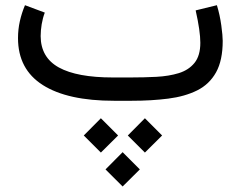

<svg xmlns="http://www.w3.org/2000/svg" viewBox="-20 -380 908 724"><path d="M461.9 130.9 526.4 65.9 591.3 130.9 526.4 195.3ZM295.9 130.9 360.4 65.9 425.3 130.9 360.4 195.3ZM377.9 258.8 442.4 193.8 507.3 258.8 442.4 323.2ZM476.1 0H410.2Q234.9 0 141.4 -59.3Q47.9 -118.7 47.9 -236.3Q47.9 -269 54.9 -300.3Q62 -331.5 74.2 -360.4L148.9 -332.5Q141.1 -312 137.2 -288.6Q133.3 -265.1 133.3 -243.7Q133.8 -163.1 202.1 -125.5Q270.5 -87.9 405.3 -87.9H472.7Q522.9 -87.9 569.8 -90.3Q616.7 -92.8 654.1 -104.2Q691.4 -115.7 713.4 -142.8Q735.4 -169.9 735.4 -218.8Q735.4 -262.7 717.8 -340.8L797.9 -360.4Q809.1 -323.7 814.5 -284.2Q819.8 -244.6 819.8 -226.1Q819.8 -152.3 794.7 -107.2Q769.5 -62 723.4 -39.1Q677.2 -16.1 614.3 -8.1Q551.3 0 476.1 0Z"/></svg>

Font: Vazir FD
Style: Regular-FD
Weight: 400
Designer: Saber Rastikerdar
Foundry: Saber Rastikerdar
Version: Version 30.0.0